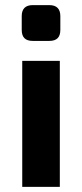

<svg xmlns="http://www.w3.org/2000/svg" viewBox="-20 -731 321 751"><path d="M108 -711C79 -711 65 -696 65 -668V-614C65 -585 79 -571 108 -571H173C202 -571 216 -585 216 -614V-668C216 -696 202 -711 173 -711ZM214 0V-493H67V0Z"/></svg>

Font: SnT
Style: Bold
Weight: 700
Designer: Natanael Gama
Version: Version 1.001;PS 001.001;hotconv 1.0.70;makeotf.lib2.5.58329